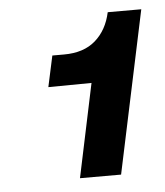

<svg xmlns="http://www.w3.org/2000/svg" viewBox="-38 -745 391 456"><g transform="rotate(-5 157.5 -516.5)"><path d="M135 -323 182 -546 79 -545 95 -619H123Q170 -619 198 -643.5Q226 -668 235 -710H315L233 -323Z"/></g></svg>

Font: Geist
Style: Bold Italic
Weight: 700
Italic angle: -12°
Designer: Basement.studio, Andrés Briganti, Mateo Zaragoza
Foundry: Basement.studio, Vercel, Andrés Briganti, Guido Ferreyra, Mateo Zaragoza
Version: Version 1.500; ttfautohint (v1.8.4.7-5d5b)